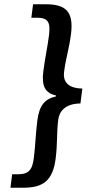

<svg xmlns="http://www.w3.org/2000/svg" viewBox="-20 -728 414 900"><path d="M37 89 29 152H89C181 152 228 120 241 14C250 -58 245 -102 253 -167C258 -204 283 -242 357 -243L366 -313C292 -314 276 -352 280 -388C288 -454 304 -498 313 -570C326 -676 286 -708 194 -708H135L127 -645H152C205 -645 217 -625 210 -565C203 -508 191 -457 183 -393C174 -322 193 -292 243 -280L242 -276C189 -264 164 -233 155 -163C147 -99 146 -48 139 9C132 69 115 89 62 89Z"/></svg>

Font: Falling Sky
Style: ExtObl
Weight: 400
Designer: Paul D. Hunt
Foundry: Adobe Systems Incorporated
Version: Version 1.02